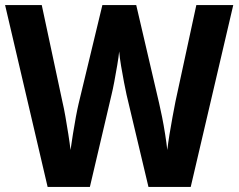

<svg xmlns="http://www.w3.org/2000/svg" viewBox="-20 -734 937 754"><path d="M896 -714 729 0H563L477 -362Q473 -380 467 -411Q461 -442 455.5 -475Q450 -508 448 -532Q446 -511 440.5 -478.5Q435 -446 429 -414Q423 -382 418 -362L333 0H167L0 -714H144L225 -335Q231 -310 237 -275.5Q243 -241 248.5 -206Q254 -171 257 -145Q261 -173 266.5 -208Q272 -243 278 -275Q284 -307 289 -328L382 -714H515L605 -328Q610 -307 616.5 -274.5Q623 -242 628.5 -207Q634 -172 637 -145Q640 -171 645.5 -205.5Q651 -240 657.5 -274.5Q664 -309 669 -335L751 -714Z"/></svg>

Font: Noto Sans SemiCondensed
Style: Bold
Weight: 700
Width: 4
Designer: Monotype Design Team
Foundry: Monotype Imaging Inc.
Version: Version 2.013; ttfautohint (v1.8.4.7-5d5b)